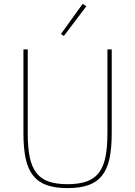

<svg xmlns="http://www.w3.org/2000/svg" viewBox="-20 -951 692 983"><path d="M122 -698V-268Q122 -197 132 -147.5Q142 -98 165.5 -67Q189 -36 228 -22Q267 -8 326 -8Q384 -8 423.5 -22Q463 -36 486.5 -67Q510 -98 520 -147.5Q530 -197 530 -268V-698H552V-270Q552 -192 540.5 -138.5Q529 -85 502 -51.5Q475 -18 432 -3Q389 12 326 12Q263 12 220 -3Q177 -18 150 -51.5Q123 -85 111.5 -138.5Q100 -192 100 -270V-698ZM307 -767 292 -777 403 -931 422 -919Z"/></svg>

Font: IBM Plex Sans Devanagari Thin
Style: Regular
Weight: 100
Designer: Mike Abbink, Paul van der Laan, Pieter van Rosmalen, Erin McLaughlin
Foundry: Bold Monday
Version: Version 1.1